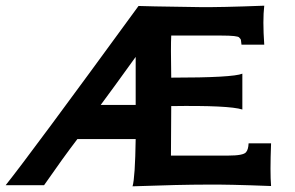

<svg xmlns="http://www.w3.org/2000/svg" viewBox="-51 -651 1036 675"><path d="M902 3Q747 -3 676 -2Q584 -2 415 4Q424 -27 426 -162H221Q172 -98 104 0H-31Q53 -105 436 -630Q445 -629 651 -626Q721 -625 878 -631Q872 -580 878 -494H798L796 -510Q796 -513 790 -519Q786 -526 726 -526H551Q549 -488 551 -378Q768 -378 801 -392V-266Q754 -281 551 -278L550 -104H751Q805 -104 814 -116Q822 -125 823 -147H902Q898 -45 902 3ZM303 -282H426V-451Q344 -337 303 -282Z"/></svg>

Font: GFS Neohellenic Rg
Style: Bold
Weight: 700
Designer: Designed by Takis Katsoulidis and George D. Matthiopoulos.
Foundry: Designed by Takis Katsoulidis and George D. Matthiopoulos.
Version: Version 1.0